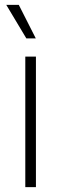

<svg xmlns="http://www.w3.org/2000/svg" viewBox="-20 -773 253 793"><path d="M84.5 0V-539.1H128.4V0ZM88.9 -614.3 5.9 -752.9H57.6L127.9 -614.3Z"/></svg>

Font: Inter 18pt ExtraLight
Style: Regular
Weight: 250
Designer: Rasmus Andersson
Foundry: rsms
Version: Version 4.001;git-66647c0bb